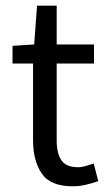

<svg xmlns="http://www.w3.org/2000/svg" viewBox="-20 -642 378 674"><path d="M235 12Q157 12 126.5 -33Q96 -78 96 -150V-419H24V-481L100 -486L110 -622H179V-486H310V-419H179V-149Q179 -104 195.5 -79.5Q212 -55 254 -55Q267 -55 282 -59.5Q297 -64 309 -68L325 -6Q305 1 281.5 6.5Q258 12 235 12Z"/></svg>

Font: .
Style: 
Weight: 400
Designer: Paul D. Hunt, Dalton Maag
Foundry: Dalton Maag Ltd
Version: Version 1.200